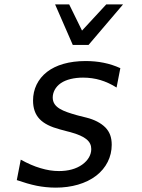

<svg xmlns="http://www.w3.org/2000/svg" viewBox="-20 -837 642 871"><path d="M310.1 -633.3H381.8L538.1 -816.9H461.9L352.1 -698.2L293.9 -816.9H230ZM232.9 14.2C304.2 14.2 369.6 -3.9 416.5 -40C461.9 -75.2 486.8 -125 486.8 -180.2C486.8 -214.4 477.5 -238.3 458.5 -258.3C437.5 -279.8 406.2 -294.9 373 -303.2L337.9 -312C334.5 -313 336.9 -312 327.1 -314.9C267.6 -332 219.2 -348.1 219.2 -394.5C219.2 -417 230.5 -442.4 256.3 -460C280.8 -476.6 316.9 -484.9 356.9 -484.9C384.3 -484.9 411.6 -481 436 -473.6C459 -466.8 485.8 -454.6 508.8 -439.9L525.9 -527.8C502 -538.6 477.1 -546.9 450.7 -552.2C424.3 -557.6 396.5 -560.1 368.7 -560.1C293 -560.1 233.9 -542 193.8 -511.2C151.4 -478.5 129.9 -432.1 129.9 -380.9C129.9 -346.2 139.6 -317.9 159.7 -296.9C179.7 -275.9 210 -261.2 252 -250L284.7 -241.2L298.3 -237.8C369.6 -218.3 394 -194.8 394 -160.6C394 -135.3 380.4 -109.9 353 -90.3C325.7 -70.8 290 -61 247.6 -61C219.2 -61 192.9 -65.4 163.6 -74.2C134.8 -82.5 105 -95.7 74.2 -112.8L56.2 -20C87.4 -9.3 118.2 0 147.5 5.9C171.9 10.7 202.1 14.2 232.9 14.2Z"/></svg>

Font: Hack
Style: Oblique
Weight: 400
Italic angle: -12°
Monospace: yes
Designer: Christopher Simpkins
Foundry: Christopher Simpkins
Version: Version 2.010